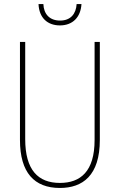

<svg xmlns="http://www.w3.org/2000/svg" viewBox="-20 -922 594 952"><path d="M384 -902H360C357 -853 330 -820 278 -820C226 -820 197 -852 195 -902H171C174 -832 217 -796 277 -796C340 -796 380 -836 384 -902ZM475 -228V-714H449V-228C449 -72 379 -15 277 -15C169 -15 105 -79 105 -232V-714H79V-228C79 -66 150 10 277 10C390 10 475 -52 475 -228Z"/></svg>

Font: Noto Sans Devanagari Condensed Thin
Style: Regular
Weight: 100
Width: 3
Designer: Jelle Bosma - Monotype Design Team
Foundry: Monotype Imaging Inc.
Version: Version 2.004